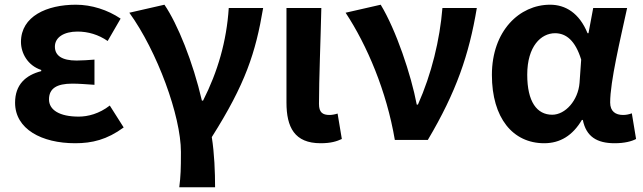

<svg xmlns="http://www.w3.org/2000/svg" viewBox="-20 -594 2728 815"><path d="M299 14C371 14 434 -1 505 -53L446 -146C401 -111 353 -99 314 -99C233 -99 188 -127 188 -172C188 -218 220 -239 287 -239C317 -239 349 -236 381 -234V-341C355 -339 328 -337 305 -337C243 -337 213 -358 213 -396C213 -436 252 -460 309 -460C354 -460 398 -447 437 -420L492 -515C437 -552 369 -574 302 -574C179 -574 69 -525 69 -416C69 -369 97 -316 155 -297V-292C89 -275 44 -235 44 -158C44 -46 157 14 299 14Z M741 201H893C893 137 890 57 879 -12C1022 -238 1065 -370 1097 -560H951C942 -419 904 -289 842 -167H837C799 -331 734 -492 678 -574L529 -540C647 -377 748 -102 748 51C748 124 747 153 741 201Z M1341 14C1385 14 1409 6 1431 -4L1413 -112C1401 -108 1388 -106 1379 -106C1349 -106 1334 -117 1334 -153C1334 -257 1341 -424 1344 -560H1196V-159C1196 -54 1230 14 1341 14Z M1656 0H1796C1917 -204 1971 -362 2004 -560H1858C1847 -425 1812 -280 1754 -150H1749C1725 -277 1661 -467 1596 -574L1447 -540C1538 -402 1621 -207 1656 0Z M2290 14C2358 14 2411 -19 2450 -85H2454C2468 -14 2514 14 2589 14C2631 14 2661 6 2680 -4L2662 -113C2649 -108 2636 -106 2625 -106C2593 -106 2570 -121 2570 -159C2570 -248 2613 -426 2642 -560H2498L2478 -453H2474C2439 -539 2380 -574 2315 -574C2185 -574 2068 -463 2068 -276C2068 -93 2157 14 2290 14ZM2324 -107C2259 -107 2218 -162 2218 -277C2218 -398 2277 -453 2336 -453C2383 -453 2422 -422 2447 -341L2440 -242C2434 -168 2380 -107 2324 -107Z"/></svg>

Font: DAIFUKU Sans JP
Style: Bold
Weight: 700
Designer: Original font ‘Source Han Sans JP’ : Ryoko NISHIZUKA  (kana, bopomofo & ideographs); Paul D. Hunt (Latin, Greek & Cyrill
Foundry: Daifuku
Version: Version 1.001